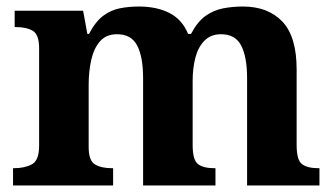

<svg xmlns="http://www.w3.org/2000/svg" viewBox="-20 -569 1026 589"><path d="M20 0V-53H22Q56 -53 78 -65Q100 -77 100 -122V-421Q100 -463 80.5 -474.5Q61 -486 28 -486H25V-536H235L248 -465H253Q273 -503 296.5 -520.5Q320 -538 347.5 -543.5Q375 -549 406 -549Q461 -549 500 -529Q539 -509 557 -465H566Q586 -503 611 -520.5Q636 -538 665 -543.5Q694 -549 725 -549Q802 -549 846 -503Q890 -457 890 -356V-124Q890 -78 906.5 -65.5Q923 -53 957 -53H960V0H738V-329Q738 -394 720 -429Q702 -464 658 -464Q627 -464 607.5 -444.5Q588 -425 579.5 -392.5Q571 -360 571 -321V-124Q571 -78 587.5 -65.5Q604 -53 638 -53H641V0H419V-329Q419 -394 401 -429Q383 -464 339 -464Q306 -464 287 -442.5Q268 -421 260 -385.5Q252 -350 252 -309V-118Q252 -76 271.5 -64.5Q291 -53 324 -53H327V0Z"/></svg>

Font: Noto Serif Bengali
Style: Bold
Weight: 700
Designer: Juan Bruce, Universal Thirst, Indian Type Foundry and the Monotype Design Team.
Foundry: Monotype Imaging Inc.
Version: Version 2.003; ttfautohint (v1.8.4.7-5d5b)